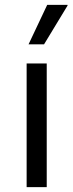

<svg xmlns="http://www.w3.org/2000/svg" viewBox="-20 -773 302 793"><path d="M90 0V-511H173V0ZM98 -590 175 -753H259V-750L162 -590Z"/></svg>

Font: Chivo Medium Light
Style: Regular
Weight: 300
Version: Version 2.002